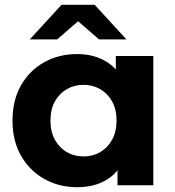

<svg xmlns="http://www.w3.org/2000/svg" viewBox="-20 -771 730 799"><path d="M301 8Q225 8 164 -26.5Q103 -61 67.5 -123Q32 -185 32 -269Q32 -354 67.5 -416Q103 -478 164 -512Q225 -546 301 -546Q369 -546 420 -516Q471 -486 499 -425Q527 -364 527 -269Q527 -175 500 -113.5Q473 -52 422.5 -22Q372 8 301 8ZM328 -120Q366 -120 397 -138Q428 -156 446.5 -189.5Q465 -223 465 -269Q465 -316 446.5 -349Q428 -382 397 -400Q366 -418 328 -418Q289 -418 258 -400Q227 -382 208.5 -349Q190 -316 190 -269Q190 -223 208.5 -189.5Q227 -156 258 -138Q289 -120 328 -120ZM469 0V-110L472 -270L462 -429V-538H618V0ZM104 -607 236 -751H374L506 -607H392L254 -727H356L218 -607Z"/></svg>

Font: MOST Montserrat
Style: Bold
Weight: 700
Designer: Julieta Ulanovsky
Foundry: Julieta Ulanovsky
Version: Version 8.000;March 11, 2024;FontCreator 15.0.0.2926 64-bit